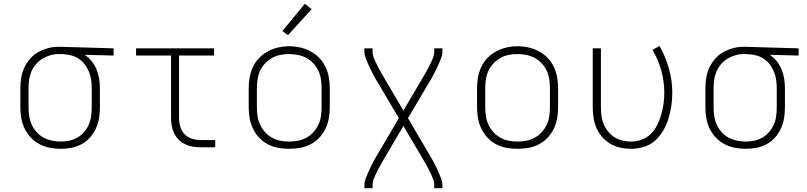

<svg xmlns="http://www.w3.org/2000/svg" viewBox="-20 -774 4240 1009"><path d="M299 8Q270 8 241.5 2.5Q213 -3 187.5 -16.5Q162 -30 142 -51Q122 -72 109.5 -98Q97 -124 92 -152.5Q87 -181 87 -210V-310Q87 -338 91.5 -365.5Q96 -393 107.5 -418Q119 -443 137.5 -464.5Q156 -486 180 -499.5Q204 -513 231 -520.5Q258 -528 285 -528Q289 -528 292.5 -528Q296 -528 300 -528L577 -520V-482L425 -486Q446 -472 462 -452Q478 -432 487.5 -408.5Q497 -385 501 -360Q505 -335 505 -310V-210Q505 -182 500.5 -153.5Q496 -125 484 -99Q472 -73 453 -51.5Q434 -30 409 -16.5Q384 -3 356 2.5Q328 8 299 8ZM299 -30Q322 -30 345 -35Q368 -40 387.5 -51.5Q407 -63 422.5 -81Q438 -99 447 -120Q456 -141 459 -164Q462 -187 462 -210V-310Q462 -332 459 -353.5Q456 -375 448 -395.5Q440 -416 427 -433.5Q414 -451 396 -463.5Q378 -476 357 -482Q336 -488 314 -489L300 -490Q297 -490 294 -490Q291 -490 288 -490Q266 -490 244 -483.5Q222 -477 203 -465.5Q184 -454 169 -436.5Q154 -419 145 -398Q136 -377 133 -355Q130 -333 130 -310V-210Q130 -187 133.5 -163.5Q137 -140 146.5 -119Q156 -98 172 -80Q188 -62 208.5 -51Q229 -40 252.5 -35Q276 -30 299 -30Z M1033 0Q1013 0 992 -3.5Q971 -7 952.5 -16Q934 -25 919 -40Q904 -55 895 -74Q886 -93 882.5 -113.5Q879 -134 879 -155V-482H695V-520H1105V-482H921V-155Q921 -132 927.5 -109Q934 -86 949.5 -69.5Q965 -53 987.5 -45.5Q1010 -38 1033 -38H1111V0Z M1500 8Q1471 8 1442.5 3Q1414 -2 1388 -15.5Q1362 -29 1342 -50.5Q1322 -72 1309.5 -98Q1297 -124 1292 -152.5Q1287 -181 1287 -210V-310Q1287 -339 1292 -367.5Q1297 -396 1309.5 -422.5Q1322 -449 1342.5 -470Q1363 -491 1388.5 -504.5Q1414 -518 1442.5 -524.5Q1471 -531 1500 -531Q1529 -531 1557.5 -524.5Q1586 -518 1611.5 -504.5Q1637 -491 1657.5 -470Q1678 -449 1690.5 -422.5Q1703 -396 1708 -367.5Q1713 -339 1713 -310V-210Q1713 -181 1708 -152.5Q1703 -124 1690.5 -98Q1678 -72 1658 -50.5Q1638 -29 1612 -15.5Q1586 -2 1557.5 3Q1529 8 1500 8ZM1500 -30Q1523 -30 1546.5 -34.5Q1570 -39 1590.5 -50.5Q1611 -62 1627 -79.5Q1643 -97 1653 -118.5Q1663 -140 1666.5 -163.5Q1670 -187 1670 -210V-310Q1670 -334 1666.5 -357.5Q1663 -381 1653 -402.5Q1643 -424 1626.5 -441.5Q1610 -459 1589 -470Q1568 -481 1544.5 -485.5Q1521 -490 1498 -490Q1474 -490 1451 -485Q1428 -480 1408 -468.5Q1388 -457 1372 -439.5Q1356 -422 1346.5 -401Q1337 -380 1333.5 -356.5Q1330 -333 1330 -310V-210Q1330 -187 1333.5 -163.5Q1337 -140 1347 -118.5Q1357 -97 1373 -79.5Q1389 -62 1409.5 -50.5Q1430 -39 1453.5 -34.5Q1477 -30 1500 -30ZM1493 -589 1464 -611 1582 -754 1618 -726Z M1895 215V197Q1895 181 1901 166Q1907 151 1913 136.5Q1919 122 1926 107.5Q1933 93 1940.5 79Q1948 65 1955.5 51.5Q1963 38 1972 24L2076 -153L1972 -329Q1963 -343 1955.5 -356.5Q1948 -370 1940.5 -384Q1933 -398 1926 -412.5Q1919 -427 1913 -441.5Q1907 -456 1901 -471Q1895 -486 1895 -502V-520H1938V-502Q1938 -487 1943 -474Q1948 -461 1954 -448Q1960 -435 1966.5 -422.5Q1973 -410 1980 -397.5Q1987 -385 1994 -373Q2001 -361 2008 -349L2100 -193L2192 -349Q2199 -361 2206 -373Q2213 -385 2220 -397.5Q2227 -410 2233.5 -422.5Q2240 -435 2246 -448Q2252 -461 2257 -474Q2262 -487 2262 -502V-520H2305V-502Q2305 -486 2299 -471Q2293 -456 2287 -441.5Q2281 -427 2274 -412.5Q2267 -398 2259.5 -384Q2252 -370 2244.5 -356.5Q2237 -343 2228 -329L2124 -153L2228 24Q2237 38 2244.5 51.5Q2252 65 2259.5 79Q2267 93 2274 107.5Q2281 122 2287 136.5Q2293 151 2299 166Q2305 181 2305 197V215H2262V197Q2262 182 2257 169Q2252 156 2246 143Q2240 130 2233.5 117.5Q2227 105 2220 92.5Q2213 80 2206 68Q2199 56 2192 44L2100 -112L2008 44Q2001 56 1994 68Q1987 80 1980 92.5Q1973 105 1966.5 117.5Q1960 130 1954 143Q1948 156 1943 169Q1938 182 1938 197V215Z M2700 8Q2671 8 2642.5 3Q2614 -2 2588 -15.5Q2562 -29 2542 -50.5Q2522 -72 2509.5 -98Q2497 -124 2492 -152.5Q2487 -181 2487 -210V-310Q2487 -339 2492 -367.5Q2497 -396 2509.5 -422.5Q2522 -449 2542.5 -470Q2563 -491 2588.5 -504.5Q2614 -518 2642.5 -524.5Q2671 -531 2700 -531Q2729 -531 2757.5 -524.5Q2786 -518 2811.5 -504.5Q2837 -491 2857.5 -470Q2878 -449 2890.5 -422.5Q2903 -396 2908 -367.5Q2913 -339 2913 -310V-210Q2913 -181 2908 -152.5Q2903 -124 2890.5 -98Q2878 -72 2858 -50.5Q2838 -29 2812 -15.5Q2786 -2 2757.5 3Q2729 8 2700 8ZM2700 -30Q2723 -30 2746.5 -34.5Q2770 -39 2790.5 -50.5Q2811 -62 2827 -79.5Q2843 -97 2853 -118.5Q2863 -140 2866.5 -163.5Q2870 -187 2870 -210V-310Q2870 -334 2866.5 -357.5Q2863 -381 2853 -402.5Q2843 -424 2826.5 -441.5Q2810 -459 2789 -470Q2768 -481 2744.5 -485.5Q2721 -490 2698 -490Q2674 -490 2651 -485Q2628 -480 2608 -468.5Q2588 -457 2572 -439.5Q2556 -422 2546.5 -401Q2537 -380 2533.5 -356.5Q2530 -333 2530 -310V-210Q2530 -187 2533.5 -163.5Q2537 -140 2547 -118.5Q2557 -97 2573 -79.5Q2589 -62 2609.5 -50.5Q2630 -39 2653.5 -34.5Q2677 -30 2700 -30Z M3296 8Q3268 8 3240 2Q3212 -4 3188 -18Q3164 -32 3145 -53.5Q3126 -75 3115 -100.5Q3104 -126 3099.5 -154Q3095 -182 3095 -210V-520H3138V-210Q3138 -187 3141 -164.5Q3144 -142 3152.5 -121.5Q3161 -101 3175.5 -83Q3190 -65 3209 -53Q3228 -41 3250.5 -35.5Q3273 -30 3295 -30Q3324 -30 3352 -40Q3380 -50 3400.5 -70.5Q3421 -91 3434 -117.5Q3447 -144 3455 -172Q3463 -200 3467 -228.5Q3471 -257 3471 -286Q3471 -346 3455 -403.5Q3439 -461 3409 -512L3446 -532Q3478 -476 3495.5 -413.5Q3513 -351 3513 -286Q3513 -252 3508 -218Q3503 -184 3493 -151Q3483 -118 3465.5 -88Q3448 -58 3422.5 -35Q3397 -12 3363.5 -2Q3330 8 3296 8Z M3899 8Q3870 8 3841.5 2.5Q3813 -3 3787.5 -16.5Q3762 -30 3742 -51Q3722 -72 3709.5 -98Q3697 -124 3692 -152.5Q3687 -181 3687 -210V-310Q3687 -338 3691.5 -365.5Q3696 -393 3707.5 -418Q3719 -443 3737.5 -464.5Q3756 -486 3780 -499.5Q3804 -513 3831 -520.5Q3858 -528 3885 -528Q3889 -528 3892.5 -528Q3896 -528 3900 -528L4177 -520V-482L4025 -486Q4046 -472 4062 -452Q4078 -432 4087.5 -408.5Q4097 -385 4101 -360Q4105 -335 4105 -310V-210Q4105 -182 4100.5 -153.5Q4096 -125 4084 -99Q4072 -73 4053 -51.5Q4034 -30 4009 -16.5Q3984 -3 3956 2.5Q3928 8 3899 8ZM3899 -30Q3922 -30 3945 -35Q3968 -40 3987.5 -51.5Q4007 -63 4022.5 -81Q4038 -99 4047 -120Q4056 -141 4059 -164Q4062 -187 4062 -210V-310Q4062 -332 4059 -353.5Q4056 -375 4048 -395.5Q4040 -416 4027 -433.5Q4014 -451 3996 -463.5Q3978 -476 3957 -482Q3936 -488 3914 -489L3900 -490Q3897 -490 3894 -490Q3891 -490 3888 -490Q3866 -490 3844 -483.5Q3822 -477 3803 -465.5Q3784 -454 3769 -436.5Q3754 -419 3745 -398Q3736 -377 3733 -355Q3730 -333 3730 -310V-210Q3730 -187 3733.5 -163.5Q3737 -140 3746.5 -119Q3756 -98 3772 -80Q3788 -62 3808.5 -51Q3829 -40 3852.5 -35Q3876 -30 3899 -30Z"/></svg>

Font: Zed Sans Extralight Extended
Style: Regular
Weight: 200
Width: 7
Designer: Belleve Invis
Foundry: Belleve Invis
Version: Version 1.0.0; ttfautohint (v1.8.4)